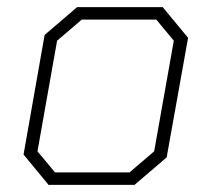

<svg xmlns="http://www.w3.org/2000/svg" viewBox="-20 -518 593 538"><path d="M46 -85 105 -420 196 -498H436L507 -412L447 -77L357 0H116ZM343 -35 412 -94 467 -404 418 -463H209L140 -404L85 -94L134 -35Z"/></svg>

Font: Chakra Petch ExtraLight
Style: Italic
Weight: 275
Italic angle: -10°
Designer: Katatrad Aksorn Co.,Ltd.
Foundry: Cadson Demak Co.,Ltd.
Version: Version 1.000; ttfautohint (v1.6)